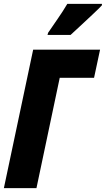

<svg xmlns="http://www.w3.org/2000/svg" viewBox="-25 -970 546 990"><path d="M-5 0 146 -714H491L460 -569H283L163 0ZM220 -790H339Q352 -802 385 -832.5Q418 -863 451.5 -894.5Q485 -926 500 -942L501 -950H322Q299 -911 273.5 -874.5Q248 -838 223 -801Z"/></svg>

Font: Noto Sans Display Condensed Black
Style: Italic
Weight: 900
Width: 3
Italic angle: -192°
Designer: Monotype Design Team
Foundry: Monotype Imaging Inc.
Version: Version 1.900